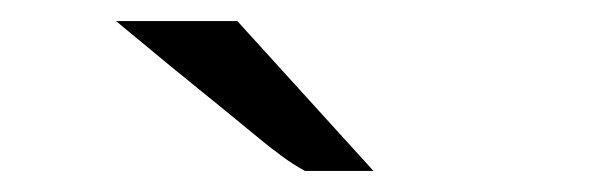

<svg xmlns="http://www.w3.org/2000/svg" viewBox="-20 -694 577 182"><path d="M90 -674H205L334 -532H269Q258 -538 246.5 -546.5Q235 -555 226 -562.5Q217 -570 190 -592Q163 -614 142 -631Z"/></svg>

Font: Coval
Style: Medium
Weight: 500
Foundry: Context Ltd
Version: Version 001.000